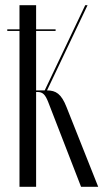

<svg xmlns="http://www.w3.org/2000/svg" viewBox="-20 -719 401 739"><path d="M358 0 236 -307C216 -358 195 -371 161 -371L317 -699H308L152 -371H119V-600H194V-606H119V-699H55V-606H8V-600H55V0H119V-365H124C144 -365 154 -356 166 -325L292 0Z"/></svg>

Font: Moniqa Display
Style: Regular
Weight: 400
Designer: Rajesh Rajput
Foundry: Rajesh Rajput
Version: Version 1.000